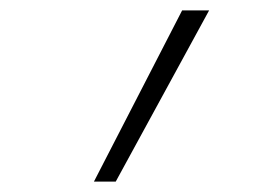

<svg xmlns="http://www.w3.org/2000/svg" viewBox="-20 -792 490 370"><path d="M161 -442 331 -772H383L203 -442Z"/></svg>

Font: Iosevka Etoile Extralight
Style: Italic
Weight: 200
Italic angle: -9°
Designer: Belleve Invis
Foundry: Belleve Invis
Version: Version 22.1.2; ttfautohint (v1.8.4)